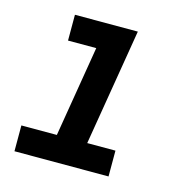

<svg xmlns="http://www.w3.org/2000/svg" viewBox="-85 -610 669 690"><g transform="rotate(15 250.0 -265.0)"><path d="M28 0V-96H160L216 -434H111V-530H345L273 -96H378V0Z"/></g></svg>

Font: Iosevka Curly Oblique
Style: Bold
Weight: 700
Italic angle: -9°
Monospace: yes
Designer: Belleve Invis
Foundry: Belleve Invis
Version: Version 11.1.0; ttfautohint (v1.8.3)